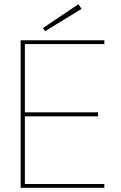

<svg xmlns="http://www.w3.org/2000/svg" viewBox="-20 -891 572 911"><path d="M78 0V-700H475V-682H98V-358H445V-339H98V-18H475V0ZM194 -743 184 -758 352 -871 367 -849Z"/></svg>

Font: DM Sans 9pt Thin
Style: Regular
Weight: 250
Version: Version 4.004;gftools[0.9.30]